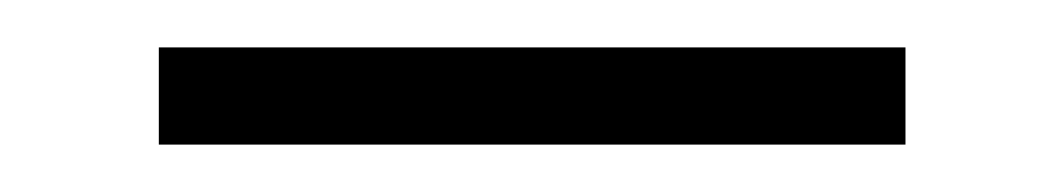

<svg xmlns="http://www.w3.org/2000/svg" viewBox="-20 -321 449 81"><path d="M47 -301H362V-260H47Z"/></svg>

Font: Ojuju Light
Style: Regular
Weight: 300
Designer: Chisaokwu Joboson, Mirko Velimirovic
Foundry: Udi Foundry
Version: Version 1.000